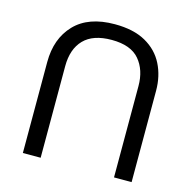

<svg xmlns="http://www.w3.org/2000/svg" viewBox="-106 -821 942 938"><g transform="rotate(15 365.5 -352.0)"><path d="M640 -452Q640 -526 610 -585.5Q580 -645 518.5 -679.5Q457 -714 362 -714Q229 -714 159.5 -641.5Q90 -569 90 -450V10H180V-453Q180 -540 226.5 -588Q273 -636 367 -636Q464 -636 507.5 -584.5Q551 -533 551 -452V10H640Z"/></g></svg>

Font: kannada15
Style: Book
Weight: 400
Designer: Jelle Bosma - Monotype Design Team
Foundry: Monotype Imaging Inc.
Version: Version 2.003